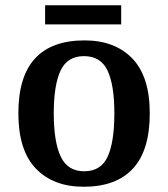

<svg xmlns="http://www.w3.org/2000/svg" viewBox="-20 -702 641 732"><path d="M299 10Q183 10 116.5 -59.5Q50 -129 50 -270Q50 -410 113.5 -479Q177 -548 302 -548Q418 -548 484.5 -479Q551 -410 551 -270Q551 -129 487 -59.5Q423 10 299 10ZM301 -49Q365 -49 390.5 -105Q416 -161 416 -270Q416 -378 390 -433Q364 -488 300 -488Q237 -488 211 -433Q185 -378 185 -270Q185 -161 211.5 -105Q238 -49 301 -49ZM152 -609V-682H442V-609Z"/></svg>

Font: Noto Serif Tibetan SemiBold
Style: Regular
Weight: 600
Designer: Monotype Design Team
Foundry: Monotype Imaging Inc.
Version: Version 2.103; ttfautohint (v1.8.4.7-5d5b)